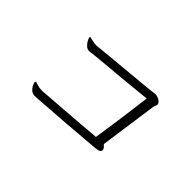

<svg xmlns="http://www.w3.org/2000/svg" viewBox="-61 -896 1121 1121"><g transform="rotate(45 500.0 -335.0)"><path d="M711 -117Q622 -109 492 -99Q362 -89 269 -83L246 -82Q227 -82 214 -94Q201 -106 195 -120.5Q189 -135 189 -139Q189 -143 191 -144Q193 -146 194 -146Q197 -146 214.5 -140Q232 -134 252 -134H262L391 -144Q586 -158 668 -166Q690 -303 719 -534Q658 -527 601 -522Q544 -517 496 -512Q409 -505 311 -495Q306 -494 299.5 -493Q293 -492 284 -492Q270 -492 257.5 -503.5Q245 -515 237.5 -529.5Q230 -544 230 -550Q230 -554 232 -555Q232 -555 234 -555Q237 -555 255.5 -550Q274 -545 291 -545L302 -546L427 -558Q687 -581 735 -588H739Q752 -588 766.5 -580.5Q781 -573 786 -563Q789 -557 789 -553Q789 -550 785 -540.5Q781 -531 780 -523L730 -169Q749 -152 750 -143V-139Q750 -128 742 -124Q734 -120 711 -117Z"/></g></svg>

Font: JyunsaiKaai Light
Style: Regular
Weight: 300
Designer: Fontworks Inc.
Version: Version 0.030;April 7, 2024;FontCreator 14.0.0.2901 64-bit